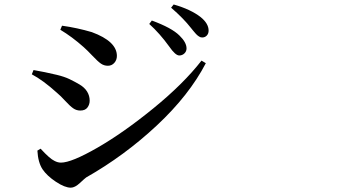

<svg xmlns="http://www.w3.org/2000/svg" viewBox="-20 -828 1540 875"><path d="M796.9 -575.2Q779.3 -575.2 751 -616.2Q708 -675.8 660.2 -718.8L671.9 -734.4Q762.7 -701.2 797.9 -666Q830.1 -634.8 830.1 -607.4Q830.1 -593.8 820.3 -584.5Q810.5 -575.2 796.9 -575.2ZM901.4 -657.2Q897.5 -657.2 894 -658.2Q890.6 -659.2 887.2 -661.6Q883.8 -664.1 880.9 -666Q877.9 -668 873.5 -672.9Q869.1 -677.7 866.7 -680.7Q864.3 -683.6 858.9 -689.9Q853.5 -696.3 850.6 -700.2Q816.4 -744.1 759.8 -793L771.5 -807.6Q849.6 -785.2 894.5 -750Q930.7 -720.7 930.7 -688.5Q930.7 -674.8 922.4 -666Q914.1 -657.2 901.4 -657.2ZM361.3 -613.3Q308.6 -660.2 254.9 -692.4L262.7 -710.9Q332 -701.2 398.4 -681.6Q512.7 -639.6 512.7 -573.2Q512.7 -554.7 501 -541.5Q489.3 -528.3 471.7 -528.3Q454.1 -528.3 439.9 -538.1Q425.8 -547.9 401.9 -573.2Q377.9 -598.6 361.3 -613.3ZM257.8 -86.9Q305.7 -86.9 423.8 -154.8Q542 -222.7 679.2 -334.5Q816.4 -446.3 898.4 -551.8L918 -540Q841.8 -393.6 694.3 -255.9Q546.9 -118.2 373 -19.5Q367.2 -15.6 344.2 5.9Q321.3 27.3 302.7 27.3Q275.4 27.3 234.9 0.5Q194.3 -26.4 173.8 -56.6Q153.3 -87.9 150.4 -141.6L165 -150.4Q207 -104.5 228.5 -94.7Q243.2 -86.9 257.8 -86.9ZM132.8 -508.8Q164.1 -502.9 184.6 -499Q205.1 -495.1 239.3 -486.8Q273.4 -478.5 295.9 -467.8Q318.4 -457 341.8 -443.4Q365.2 -429.7 377 -410.6Q388.7 -391.6 388.7 -369.1Q388.7 -351.6 378.4 -337.9Q368.2 -324.2 345.7 -324.2Q328.1 -324.2 313.5 -334.5Q298.8 -344.7 277.3 -368.2Q255.9 -391.6 239.3 -405.3Q176.8 -461.9 125 -489.3Z"/></svg>

Font: Bpmf Zihi Serif SemiBold
Style: SemiBold
Weight: 600
Foundry: But Ko
Version: Version 1.320